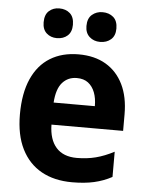

<svg xmlns="http://www.w3.org/2000/svg" viewBox="-54 -795 649 849"><g transform="rotate(5 270.5 -370.5)"><path d="M278 -556Q349 -556 399 -526.5Q449 -497 476 -442Q503 -387 503 -309V-236H185Q186 -170 217.5 -134.5Q249 -99 309 -99Q354 -99 393 -109Q432 -119 474 -141V-29Q437 -9 395 0.5Q353 10 298 10Q218 10 161 -22Q104 -54 73 -116Q42 -178 42 -269Q42 -363 70.5 -427Q99 -491 152 -523.5Q205 -556 278 -556ZM279 -451Q240 -451 215 -423Q190 -395 186 -334H369Q369 -369 359 -395Q349 -421 329.5 -436Q310 -451 279 -451ZM111 -684Q111 -718 129.5 -734.5Q148 -751 175 -751Q204 -751 222.5 -734.5Q241 -718 241 -684Q241 -652 222.5 -635.5Q204 -619 175 -619Q148 -619 129.5 -635.5Q111 -652 111 -684ZM301 -684Q301 -718 320.5 -734.5Q340 -751 367 -751Q396 -751 415 -734.5Q434 -718 434 -684Q434 -652 415 -635.5Q396 -619 367 -619Q339 -619 320 -636Q301 -653 301 -684Z"/></g></svg>

Font: Noto Sans SemiCondensed
Style: Regular
Weight: 400
Width: 4
Version: Version 2.013